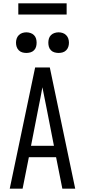

<svg xmlns="http://www.w3.org/2000/svg" viewBox="-20 -1144 515 1164"><path d="M39 0 193 -735H282L436 0H358L320 -191H155L117 0ZM307 -260 262 -490Q256 -521 249.5 -552.5Q243 -584 237 -615Q232 -584 225.5 -552.5Q219 -521 213 -490L168 -260ZM335 -823Q323 -823 310.5 -826.5Q298 -830 289 -839Q280 -848 276.5 -860Q273 -872 273 -885Q273 -898 276.5 -910Q280 -922 289 -931Q298 -940 310.5 -944Q323 -948 335 -948Q348 -948 360 -944Q372 -940 381 -931Q390 -922 394 -910Q398 -898 398 -885Q398 -872 394 -860Q390 -848 381 -839Q372 -830 360 -826.5Q348 -823 335 -823ZM140 -823Q127 -823 115 -826.5Q103 -830 94 -839Q85 -848 81 -860Q77 -872 77 -885Q77 -898 81 -910Q85 -922 94 -931Q103 -940 115 -944Q127 -948 140 -948Q152 -948 164.5 -944Q177 -940 186 -931Q195 -922 198.5 -910Q202 -898 202 -885Q202 -872 198.5 -860Q195 -848 186 -839Q177 -830 164.5 -826.5Q152 -823 140 -823ZM384 -1056H91V-1124H384Z"/></svg>

Font: Iosevka QP
Style: Regular
Weight: 400
Designer: Belleve Invis
Foundry: Belleve Invis
Version: Version 20.0.0; ttfautohint (v1.8.4)